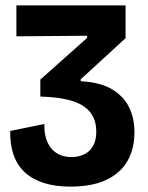

<svg xmlns="http://www.w3.org/2000/svg" viewBox="-20 -680 549 714"><path d="M242 14Q184 14 141.5 0Q99 -14 71 -40.5Q43 -67 30 -105.5Q17 -144 18 -193L145 -219Q144 -191 150.5 -168Q157 -145 170 -129Q183 -113 202 -104.5Q221 -96 245 -96Q273 -96 294 -106.5Q315 -117 326.5 -138Q338 -159 338 -190Q338 -234 315.5 -262.5Q293 -291 247 -305Q201 -319 130 -321V-384L304 -539V-547L41 -545V-660H447V-538L280 -385V-378Q353 -374 396.5 -348Q440 -322 460 -281Q480 -240 480 -189Q480 -126 453.5 -80.5Q427 -35 374 -10.5Q321 14 242 14Z"/></svg>

Font: Bricolage Grotesque 36pt SemiCondensed
Style: Bold
Weight: 700
Width: 4
Designer: Mathieu Triay
Foundry: Atelier Triay
Version: Version 1.001;gftools[0.9.33.dev8+g029e19f]